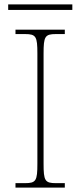

<svg xmlns="http://www.w3.org/2000/svg" viewBox="-20 -848 365 868"><path d="M17 -803H307V-828H17ZM50 0H273V-20H233C183 -20 177 -31 177 -108V-606C177 -683 183 -694 233 -694H273V-714H50V-694H93C143 -694 149 -683 149 -606V-108C149 -31 143 -20 93 -20H50Z"/></svg>

Font: Noto Serif Malayalam Thin
Style: Regular
Weight: 100
Designer: Indian type Foundry, Jelle Bosma, Monotype Design Team
Foundry: Monotype Imaging Inc.
Version: Version 2.104